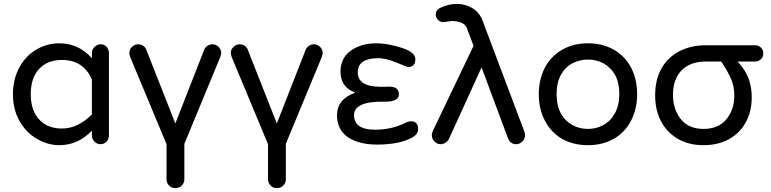

<svg xmlns="http://www.w3.org/2000/svg" viewBox="-20 -759 3933 980"><path d="M283 -18Q224 -18 169 -50Q113 -82 79.5 -141.5Q46 -201 46 -278Q46 -355 80 -417Q113 -476 167 -507Q221 -538 283 -538Q381 -538 449 -462V-488Q449 -506 462.5 -519.5Q476 -533 494 -533Q513 -533 524.5 -519.5Q536 -506 536 -488V-68Q536 -50 524 -36.5Q512 -23 493 -23Q475 -23 462 -36.5Q449 -50 449 -68V-92Q378 -18 283 -18ZM296 -103Q340 -103 379 -123Q418 -143 449 -175V-354Q405 -453 296 -453Q222 -453 179.5 -407Q137 -361 137 -278Q137 -196 179.5 -149.5Q222 -103 296 -103Z M875 201Q855 201 844 189Q830 175 830 157V-23L645 -467Q640 -482 640 -489Q640 -506 653.5 -519.5Q667 -533 685 -533Q699 -533 710.5 -525.5Q722 -518 726 -507L875 -129L1023 -507Q1028 -518 1039.5 -525.5Q1051 -533 1064 -533Q1083 -533 1096 -519.5Q1109 -506 1109 -489Q1109 -482 1104 -467L921 -25V157Q921 175 907 189Q895 201 875 201Z M1393 201Q1373 201 1362 189Q1348 175 1348 157V-23L1163 -467Q1158 -482 1158 -489Q1158 -506 1171.5 -519.5Q1185 -533 1203 -533Q1217 -533 1228.5 -525.5Q1240 -518 1244 -507L1393 -129L1541 -507Q1546 -518 1557.5 -525.5Q1569 -533 1582 -533Q1601 -533 1614 -519.5Q1627 -506 1627 -489Q1627 -482 1622 -467L1439 -25V157Q1439 175 1425 189Q1413 201 1393 201Z M1904 -21Q1813 -21 1755 -59Q1700 -99 1700 -170Q1700 -253 1793 -286L1789 -288Q1718 -316 1718 -394Q1718 -462 1770 -500Q1823 -538 1901 -538Q1958 -538 2030 -515Q2100 -493 2100 -457Q2100 -417 2063 -417Q2059 -417 2045 -423Q2031 -429 2005 -439Q1950 -463 1906 -462Q1806 -460 1806 -390Q1806 -316 1924 -316H1943L1966 -317Q2016 -317 2016 -278Q2016 -239 1943 -240Q1787 -243 1787 -171Q1787 -97 1895 -97Q1978 -97 2047 -131Q2065 -140 2078 -140Q2114 -140 2114 -99Q2114 -74 2084 -57Q2018 -21 1904 -21Z M2229 -23Q2211 -23 2197.5 -37Q2184 -51 2184 -69Q2184 -78 2189 -90L2397 -525L2364 -613Q2362 -620 2358.5 -624.5Q2355 -629 2351 -633Q2332 -650 2290 -652L2264 -649Q2252 -646 2241 -646Q2227 -646 2215.5 -658Q2204 -670 2204 -684Q2204 -708 2227 -719Q2269 -739 2312 -739Q2351 -739 2385 -721Q2419 -703 2438 -667L2657 -86Q2660 -79 2660 -69Q2660 -51 2646.5 -37Q2633 -23 2615 -23Q2585 -23 2573 -53L2438 -415L2272 -51Q2267 -40 2255 -31.5Q2243 -23 2229 -23Z M2981 -18Q2907 -18 2849 -50Q2793 -83 2761.5 -142.5Q2730 -202 2730 -278Q2730 -316 2738 -350Q2746 -384 2761 -414Q2793 -473 2850 -505.5Q2907 -538 2981 -538Q3054 -538 3112 -506Q3170 -473 3201 -414Q3232 -355 3232 -278Q3232 -240 3224 -206Q3216 -172 3201 -143Q3169 -82 3112 -50Q3055 -18 2981 -18ZM2981 -101Q3001 -101 3020.5 -105.5Q3040 -110 3058 -120Q3096 -140 3118.5 -180.5Q3141 -221 3141 -279Q3141 -339 3118 -379Q3096 -416 3060.5 -435.5Q3025 -455 2981 -455Q2940 -455 2904 -437Q2866 -418 2843.5 -378Q2821 -338 2821 -279Q2821 -218 2844 -178Q2865 -141 2901 -121Q2937 -101 2981 -101Z M3571 -18Q3495 -18 3439.5 -50.5Q3384 -83 3354 -140Q3324 -197 3324 -272Q3324 -354 3357 -411Q3390 -468 3448.5 -498Q3507 -528 3584 -528H3833Q3851 -528 3863.5 -516.5Q3876 -505 3876 -487Q3876 -468 3863.5 -456.5Q3851 -445 3833 -445H3745Q3786 -400 3801.5 -356.5Q3817 -313 3817 -263Q3817 -191 3787 -135.5Q3757 -80 3701.5 -49Q3646 -18 3571 -18ZM3571 -101Q3647 -101 3687.5 -150Q3728 -199 3728 -271Q3728 -321 3709 -362Q3690 -403 3661 -445H3583Q3504 -445 3459.5 -400.5Q3415 -356 3415 -275Q3415 -201 3455 -151Q3495 -101 3571 -101Z"/></svg>

Font: Huninn
Style: Regular
Weight: 400
Designer: justfont
Foundry: justfont
Version: Version 1.003